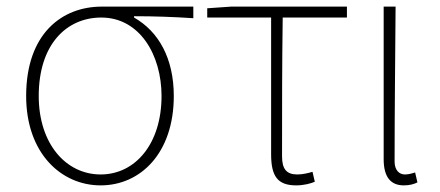

<svg xmlns="http://www.w3.org/2000/svg" viewBox="-20 -547 1329 580"><path d="M284 13C404 13 505 -84 505 -257C505 -371 459 -452 385 -494V-498C446 -498 503 -496 564 -492V-527H287C167 -527 59 -445 59 -257C59 -84 165 13 284 13ZM284 -20C179 -20 97 -113 97 -257C97 -413 181 -494 286 -494C402 -494 468 -381 468 -257C468 -113 389 -20 284 -20Z M875 13C898 13 920 7 931 2L924 -28C911 -24 894 -20 878 -20C845 -20 832 -37 832 -75C832 -215 832 -353 834 -494H1028V-527H678L606 -522V-494H799V-81C799 -14 819 13 875 13Z M1200 13C1218 13 1231 9 1241 4L1234 -26C1221 -22 1213 -20 1203 -20C1186 -20 1172 -33 1172 -59C1172 -217 1174 -368 1175 -527H1139V-66C1139 -10 1162 13 1200 13Z"/></svg>

Font: Genne Gothic ExtraLight
Style: Regular
Weight: 250
Designer: Ryoko NISHIZUKA (kana & ideographs); Paul D. Hunt (Latin, Greek & Cyrillic); Wenlong ZHANG (bopomofo); Sandoll Communica
Foundry: Adobe Systems Incorporated
Version: Version 1.004;PS 1.004;hotconv 16.6.51;makeotf.lib2.5.65220